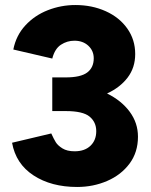

<svg xmlns="http://www.w3.org/2000/svg" viewBox="-20 -732 602 764"><path d="M28 -164 184 -201Q194 -179 202 -166Q210 -153 228.5 -141.5Q247 -130 277 -130Q317 -130 340 -152Q363 -174 363 -210Q363 -246 336.5 -268Q310 -290 242 -290H188V-424H242Q301 -424 327 -443.5Q353 -463 353 -500Q353 -530 331.5 -550Q310 -570 276 -570Q247 -570 222.5 -554Q198 -538 188 -499L33 -535Q44 -591 81 -631Q118 -671 170.5 -691.5Q223 -712 280 -712Q346 -712 400.5 -687.5Q455 -663 486.5 -618.5Q518 -574 518 -517Q518 -463 488 -423.5Q458 -384 406 -360Q463 -332 496 -287.5Q529 -243 529 -188Q529 -126 495.5 -81Q462 -36 406.5 -12Q351 12 287 12Q184 12 113.5 -34Q43 -80 28 -164Z"/></svg>

Font: Oak Sans ExtraBold
Style: Regular
Weight: 800
Designer: Erik Kennedy, Walven
Foundry: Erik Kennedy, Walven
Version: Version 1.000